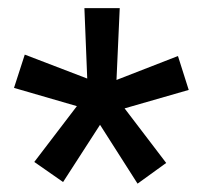

<svg xmlns="http://www.w3.org/2000/svg" viewBox="-20 -731 483 462"><path d="M62.5 -341.3 165 -475.6 13.7 -519.5 39.6 -599.6 189.9 -542 183.1 -711.4H268.1L260.3 -538.6L408.2 -596.2L434.1 -514.6L279.8 -470.2L379.9 -338.9L311 -289.1L220.7 -430.7L131.8 -293Z"/></svg>

Font: Vazirmatn RD FD Medium
Style: Regular
Weight: 500
Designer: Saber Rastikerdar
Foundry: Saber Rastikerdar
Version: Version 33.003